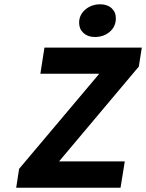

<svg xmlns="http://www.w3.org/2000/svg" viewBox="-20 -883 687 903"><path d="M425.8 -709Q393.1 -709 372.6 -727.8Q352.1 -746.6 352.1 -775.9Q352.1 -813 381.1 -837.9Q410.2 -862.8 451.2 -862.8Q484.9 -862.8 504.9 -844.5Q524.9 -826.2 524.9 -796.9Q524.9 -758.8 496.6 -733.9Q468.3 -709 425.8 -709ZM56.2 0 69.8 -88.9 446.8 -536.1H169.9L189 -659.2H647L632.8 -569.8L257.8 -124H566.9L546.9 0Z"/></svg>

Font: Office Code Pro Bold Italic
Style: Regular
Weight: 700
Italic angle: -9°
Designer: Nathan Rutzky & Paul D. Hunt
Foundry: Adobe Systems Incorporated
Version: Version 1.004;PS 001.004;hotconv 1.0.70;makeotf.lib2.5.58329